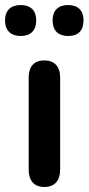

<svg xmlns="http://www.w3.org/2000/svg" viewBox="-42 -736 352 763"><path d="M229 -593C269 -593 290 -615 290 -655C290 -694 268 -716 229 -716C189 -716 167 -694 167 -655C167 -615 189 -593 229 -593ZM40 -593C80 -593 102 -615 102 -655C102 -694 80 -716 40 -716C1 -716 -22 -694 -22 -655C-22 -615 1 -593 40 -593ZM134 7C175 7 197 -18 197 -61V-428C197 -472 174 -496 134 -496C94 -496 72 -472 72 -428V-61C72 -18 94 7 134 7Z"/></svg>

Font: Nunito
Style: Bold
Weight: 700
Designer: Vernon Adams
Foundry: Vernon Adams
Version: Version 3.602